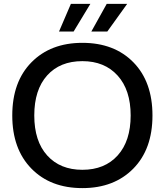

<svg xmlns="http://www.w3.org/2000/svg" viewBox="-20 -957 846 986"><path d="M403 9Q239 9 141 -91.5Q43 -192 43 -364Q43 -537 141.5 -637Q240 -737 403 -737Q567 -737 665 -637Q763 -537 763 -364Q763 -191 664.5 -91Q566 9 403 9ZM403 -85Q518 -85 584.5 -159Q651 -233 651 -364Q651 -495 584 -569Q517 -643 403 -643Q288 -643 222 -569.5Q156 -496 156 -364Q156 -232 222.5 -158.5Q289 -85 403 -85ZM283 -795 344 -937H444L358 -795ZM449 -795 528 -937H633L531 -795Z"/></svg>

Font: Mona Sans Medium
Style: Regular
Weight: 500
Designer: Deni Anggara
Foundry: GitHub
Version: Version 2.000;Glyphs 3.2.3 (3260)